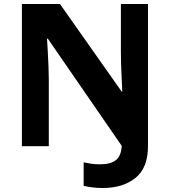

<svg xmlns="http://www.w3.org/2000/svg" viewBox="-20 -734 853 964"><path d="M496 210Q465 210 441 206.5Q417 203 400 199V81Q418 85 438 88Q458 91 481 91Q537 91 563 69Q589 47 591 -2L220 -540H216Q218 -512 220 -474.5Q222 -437 223.5 -400Q225 -363 225 -336V0H90V-714H281L591 -274H594Q593 -302 591 -338.5Q589 -375 588 -411Q587 -447 587 -471V-714H723V0Q723 109 660 159.5Q597 210 496 210Z"/></svg>

Font: Noto Sans IKEA
Style: Bold
Weight: 600
Designer: Monotype Design Team
Foundry: Monotype Imaging Inc.
Version: Version 2.001